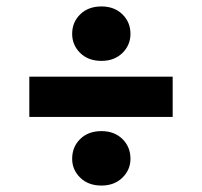

<svg xmlns="http://www.w3.org/2000/svg" viewBox="-20 -590 628 596"><path d="M71 -227V-352H516V-227ZM295 -14Q254 -14 229 -38.5Q204 -63 204 -97Q204 -134 229 -158.5Q254 -183 295 -183Q335 -183 360 -158.5Q385 -134 385 -97Q385 -63 360 -38.5Q335 -14 295 -14ZM295 -401Q254 -401 229 -425.5Q204 -450 204 -485Q204 -521 229 -545.5Q254 -570 295 -570Q335 -570 360 -545.5Q385 -521 385 -485Q385 -450 360 -425.5Q335 -401 295 -401Z"/></svg>

Font: DM Sans 11pt Black
Style: Regular
Weight: 900
Version: Version 4.004;gftools[0.9.30]